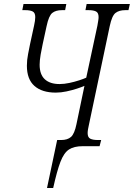

<svg xmlns="http://www.w3.org/2000/svg" viewBox="-20 -734 672 964"><path d="M216 210 267 -31H287Q319 -31 336.5 -46.5Q354 -62 364 -111L404 -303Q391 -297 366.5 -289Q342 -281 314 -275Q286 -269 260 -269Q191 -269 153 -302.5Q115 -336 115 -404Q115 -433 121 -462.5Q127 -492 131 -513L151 -605Q154 -617 155.5 -629Q157 -641 157 -648Q157 -670 144 -676.5Q131 -683 107 -683H92L98 -714H313L307 -683H291Q260 -683 242.5 -669Q225 -655 214 -603L194 -511Q189 -489 184 -459.5Q179 -430 179 -409Q179 -360 205 -336Q231 -312 279 -312Q302 -312 328 -317.5Q354 -323 377 -330.5Q400 -338 413 -344L469 -605Q471 -618 473 -629Q475 -640 475 -648Q475 -670 462 -676.5Q449 -683 425 -683H409L415 -714H632L625 -683H609Q578 -683 560 -669Q542 -655 531 -603L427 -110Q424 -97 422 -85.5Q420 -74 420 -66Q420 -44 433.5 -37.5Q447 -31 471 -31H488L480 0H395Q352 0 326.5 16.5Q301 33 283.5 78.5Q266 124 247 210Z"/></svg>

Font: Noto Serif ExtraCondensed Light
Style: Italic
Weight: 300
Width: 2
Italic angle: -12°
Designer: Monotype Design Team
Foundry: Monotype Imaging Inc.
Version: Version 2.014; ttfautohint (v1.8.4.7-5d5b)